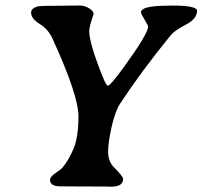

<svg xmlns="http://www.w3.org/2000/svg" viewBox="-20 -684 744 705"><path d="M497.6 -638.7Q497.6 -663.1 596.7 -663.1L611.8 -663.6Q703.6 -663.6 703.6 -644.5Q703.6 -614.7 662.1 -593.3Q620.6 -571.8 606.4 -554.2Q496.6 -418.9 420.9 -303.2Q403.3 -276.4 390.1 -219.2Q377 -162.1 377 -126.7Q377 -91.3 397.5 -70.8Q432.1 -36.1 432.1 -26.9Q432.1 1.5 387.7 1.5L371.1 1L241.7 0.5Q197.3 0.5 192.9 0Q163.6 -3.4 163.6 -23.4Q163.6 -31.7 175.8 -42.5L186.5 -50.3Q203.6 -62 208.5 -67.4Q230.5 -92.8 249.3 -136.2Q268.1 -179.7 268.1 -256.8Q268.1 -334 172.4 -543Q156.7 -577.1 125.5 -596.2Q94.2 -615.2 94.2 -638.2Q94.2 -652.8 117.2 -660.2Q126.5 -663.1 212.4 -663.1L259.8 -663.6H274.4Q290.5 -663.6 307.1 -653.6Q323.7 -643.6 323.7 -632.3Q307.6 -586.4 307.6 -570.3Q307.6 -524.9 358.4 -398.9Q370.1 -369.6 376.5 -369.6Q385.3 -369.6 432.6 -434.6Q523.9 -560.1 523.9 -586.4Q523.9 -590.3 510.7 -612.1Q497.6 -633.8 497.6 -638.7Z"/></svg>

Font: Averia Serif Libre
Style: Bold Italic
Weight: 700
Italic angle: -6.90001°
Version: Version 1.002